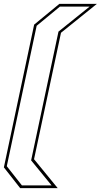

<svg xmlns="http://www.w3.org/2000/svg" viewBox="-23 -770 520 990"><path d="M81 200 -3 93 153 -643 283 -750H476.5L291.5 -601L152.5 51L274.5 200ZM90 186H243L137.5 57L278.5 -607L439 -736H286L166 -637L12 87Z"/></svg>

Font: Tourney Condensed Thin
Style: Italic
Weight: 100
Width: 3
Italic angle: -12°
Designer: Tyler Finck
Foundry: Etcetera Type Co
Version: Version 1.010; ttfautohint (v1.8.3)